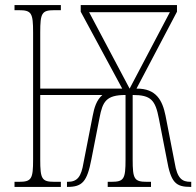

<svg xmlns="http://www.w3.org/2000/svg" viewBox="-20 -734 771 754"><path d="M37 0H219V-20H194C144 -20 138 -31 138 -108V-361H382C359 -341 350 -311 344 -279L308 -95C299 -40 284 -20 246 -20H243V0H245C303 0 322 -20 339 -109L371 -272C383 -335 397 -361 473 -361V-108C473 -31 467 -20 417 -20H403V0H573V-20H557C507 -20 501 -31 501 -108V-361C573 -361 590 -341 604 -268L635 -109C651 -17 670 0 728 0H731V-20H728C696 -20 676 -32 666 -95L630 -280C618 -339 594 -387 516 -386L675 -688V-714H297V-688L460 -386H138V-606C138 -683 144 -694 194 -694H219V-714H37V-694H54C104 -694 110 -683 110 -606V-108C110 -31 104 -20 54 -20H37ZM489 -386 330 -686H647Z"/></svg>

Font: Noto Serif ExtraCondensed Thin
Style: Regular
Weight: 100
Width: 2
Designer: Monotype Design Team
Foundry: Monotype Imaging Inc.
Version: Version 2.013